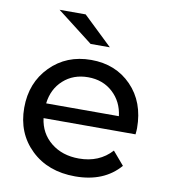

<svg xmlns="http://www.w3.org/2000/svg" viewBox="-83 -808 778 884"><g transform="rotate(10 306.0 -365.5)"><path d="M246 -737 382 -607H292L124 -737ZM570 -262Q570 -251 568 -233H138Q147 -163 199.5 -120.5Q252 -78 330 -78Q425 -78 483 -142L536 -80Q462 6 327 6Q200 6 121 -70Q42 -146 42 -265Q42 -382 117.5 -458.5Q193 -535 308 -535Q423 -535 496.5 -459.5Q570 -384 570 -262ZM138 -302H478Q470 -369 423.5 -411.5Q377 -454 308 -454Q239 -454 192.5 -412Q146 -370 138 -302Z"/></g></svg>

Font: false
Style: Regular
Weight: 500
Designer: Julieta Ulanovsky
Foundry: Julieta Ulanovsky
Version: Version 7.222;hotconv 1.0.109;makeotfexe 2.5.65596